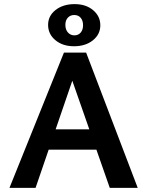

<svg xmlns="http://www.w3.org/2000/svg" viewBox="-20 -914 716 934"><path d="M514 0 307 -592H356L153 0H26L291 -658H399L650 0ZM143 -186 179 -285H463L516 -186ZM340 -689Q285 -689 249.5 -718.5Q214 -748 214 -793Q214 -837 250.5 -865.5Q287 -894 343 -894Q398 -894 433 -864.5Q468 -835 468 -791Q468 -747 432 -718Q396 -689 340 -689ZM342 -742Q361 -742 372.5 -755.5Q384 -769 384 -791Q384 -814 372.5 -827.5Q361 -841 341 -841Q322 -841 310 -828Q298 -815 298 -793Q298 -770 310.5 -756Q323 -742 342 -742Z"/></svg>

Font: Ysabeau Office
Style: Bold
Weight: 700
Designer: Christian Thalmann (Catharsis Fonts)
Version: Version 2.001;gftools[0.9.30]; featfreeze: tnum,lnum,ss02